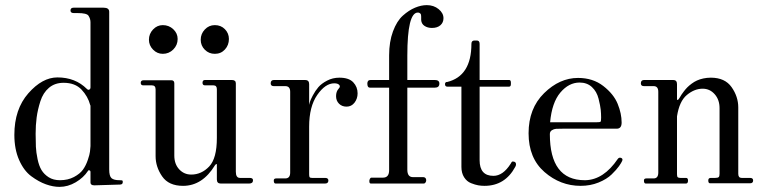

<svg xmlns="http://www.w3.org/2000/svg" viewBox="-20 -716 2991 749"><path d="M212 13Q187 13 159 3Q131 -7 102 -28.5Q73 -50 54.5 -92Q36 -134 36 -190Q36 -290 90.5 -352Q145 -414 204 -414Q274 -414 319 -369Q324 -364 328.5 -366.5Q333 -369 333 -375V-629Q333 -643 325 -655Q318 -665 283 -665H268Q255 -665 255 -675Q255 -686 267 -686H384Q406 -686 406 -670V-55Q406 -29 415 -21Q424 -13 446 -13Q455 -13 457 -12Q459 -11 459 -6Q459 4 448 4L348 7Q333 7 333 -4V-46Q333 -50 329 -51.5Q325 -53 323 -49Q306 -23 275.5 -5Q245 13 212 13ZM214 -13Q245 -13 268.5 -25.5Q292 -38 303.5 -54Q315 -70 322.5 -92Q330 -114 331 -124.5Q332 -135 333 -146V-304L332 -306Q323 -340 298 -366.5Q273 -393 228 -393Q194 -393 171 -373.5Q148 -354 137.5 -321Q127 -288 123 -258Q119 -228 119 -194Q119 -165 120 -143.5Q121 -122 126.5 -95.5Q132 -69 142 -52.5Q152 -36 170 -24.5Q188 -13 214 -13Z M615 -506Q593 -506 577 -522.5Q561 -539 561 -561Q561 -584 577 -601Q593 -618 615 -618Q639 -618 656 -602Q673 -586 673 -564Q673 -540 656 -523Q639 -506 615 -506ZM818 -506Q795 -506 779 -522Q763 -538 763 -561Q763 -584 779 -601Q795 -618 818 -618Q842 -618 857.5 -602Q873 -586 873 -564Q873 -540 857.5 -523Q842 -506 818 -506ZM694 9Q638 9 612.5 -28Q587 -65 587 -107V-367Q587 -383 573 -383H539Q529 -383 529 -393Q529 -403 541 -403H648Q660 -403 660 -391V-109Q660 -76 679 -55.5Q698 -35 726 -35Q766 -35 796 -66.5Q826 -98 826 -178V-368Q826 -383 813 -383H780Q770 -383 770 -393Q770 -404 780 -404H884Q900 -404 900 -391V-46Q900 -22 916 -22H954Q967 -22 967 -13Q967 0 952 0H841Q826 0 826 -16V-72Q826 -79 822 -75L819 -72Q770 9 694 9Z M1055 0Q1048 0 1048 -12Q1048 -20 1058 -20H1093Q1112 -20 1112 -43V-358Q1112 -380 1093 -380H1048Q1036 -380 1036 -391Q1036 -404 1049 -404H1170Q1186 -404 1186 -388V-307Q1187 -311 1189 -318.5Q1191 -326 1200.5 -344Q1210 -362 1222 -376Q1234 -390 1256 -401.5Q1278 -413 1304 -413Q1341 -413 1358 -395Q1375 -377 1375 -352Q1375 -331 1363 -315.5Q1351 -300 1332 -300Q1314 -300 1302.5 -311.5Q1291 -323 1291 -341Q1291 -359 1301 -370Q1309 -378 1303.5 -384.5Q1298 -391 1284 -391Q1249 -391 1217.5 -345.5Q1186 -300 1186 -222V-36Q1186 -27 1188 -24.5Q1190 -22 1197 -22H1248Q1261 -22 1261 -12Q1261 0 1248 0Z M1665 -607Q1648 -607 1636 -615Q1624 -623 1623 -638Q1623 -640 1623 -644.5Q1623 -649 1623 -651Q1623 -653 1622.5 -657Q1622 -661 1620.5 -662.5Q1619 -664 1616.5 -665.5Q1614 -667 1610 -667Q1569 -667 1569 -499V-404H1676Q1694 -404 1694 -390Q1694 -374 1676 -374H1569V-54Q1569 -25 1591 -25H1630Q1639 -25 1641.5 -18.5Q1644 -12 1641 -6Q1638 0 1633 0H1427Q1422 0 1421 -6Q1420 -12 1422.5 -17.5Q1425 -23 1429 -23H1474Q1498 -23 1498 -52V-374H1423Q1413 -374 1413 -390Q1413 -404 1426 -404H1498V-500Q1498 -553 1513 -593.5Q1528 -634 1551.5 -655Q1575 -676 1599 -686Q1623 -696 1645 -696Q1672 -696 1691 -680.5Q1710 -665 1710 -645Q1710 -628 1698 -617.5Q1686 -607 1665 -607Z M1870 9Q1858 9 1846 7Q1834 5 1817.5 -1.5Q1801 -8 1790.5 -24.5Q1780 -41 1780 -65V-378H1725Q1716 -378 1716 -388Q1716 -392 1718 -394Q1720 -396 1721 -396Q1722 -396 1724 -396Q1819 -419 1819 -545Q1819 -558 1831 -558H1840Q1851 -558 1851 -545V-404H1966Q1973 -404 1973 -394V-388Q1973 -378 1966 -378H1851V-91Q1851 -30 1905 -30Q1942 -30 1972 -77Q1976 -86 1980 -86Q1993 -86 1993 -75Q1993 -70 1990 -65Q1950 9 1870 9Z M2245 9Q2166 9 2104 -45Q2042 -99 2042 -196Q2042 -293 2102.5 -352.5Q2163 -412 2235 -412Q2293 -412 2333.5 -380.5Q2374 -349 2389.5 -311Q2405 -273 2405 -238Q2405 -214 2386 -214H2177Q2158 -214 2149.5 -213.5Q2141 -213 2133 -208Q2125 -203 2125 -193Q2125 -13 2261 -13H2264Q2335 -15 2390 -96Q2395 -103 2403 -100Q2411 -97 2407 -88Q2404 -81 2394.5 -67.5Q2385 -54 2366 -35.5Q2347 -17 2315 -4Q2283 9 2245 9ZM2126 -239H2305Q2320 -239 2322.5 -241Q2325 -243 2325 -257Q2325 -272 2323.5 -287.5Q2322 -303 2315 -331Q2308 -359 2289 -376.5Q2270 -394 2241 -394Q2199 -394 2166 -355Q2133 -316 2126 -239Z M2499 0Q2492 0 2492 -12Q2492 -20 2502 -20H2530Q2548 -20 2548 -43V-358Q2548 -380 2530 -380H2492Q2480 -380 2480 -391Q2480 -404 2493 -404H2606Q2621 -404 2621 -388V-328Q2623 -323 2628 -330L2632 -336Q2636 -343 2639 -347.5Q2642 -352 2648.5 -360.5Q2655 -369 2661.5 -375.5Q2668 -382 2678 -389.5Q2688 -397 2699 -402Q2710 -407 2724 -410Q2738 -413 2753 -413Q2808 -413 2834 -376Q2860 -339 2860 -297V-38Q2860 -22 2873 -22H2906Q2918 -22 2918 -12Q2918 -1 2906 -1H2750Q2743 -1 2743 -12Q2743 -22 2753 -22H2770Q2780 -22 2783.5 -25Q2787 -28 2787 -38V-294Q2787 -327 2768 -348.5Q2749 -370 2721 -370Q2689 -370 2659.5 -345.5Q2630 -321 2621 -262V-36Q2621 -27 2624 -24.5Q2627 -22 2634 -22H2656Q2664 -22 2664 -12Q2664 0 2656 0Z"/></svg>

Font: HK Venetian
Style: Regular
Weight: 400
Designer: Alfredo Marco Pradil
Foundry: Alfredo Marco Pradil
Version: Version 1.000;PS 001.000;hotconv 1.0.88;makeotf.lib2.5.64775